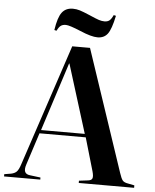

<svg xmlns="http://www.w3.org/2000/svg" viewBox="-64 -983 836 1034"><g transform="rotate(5 354.0 -466.0)"><path d="M433.1 -790Q399.4 -790 338.9 -815.9Q276.9 -841.8 257.8 -841.8Q241.2 -841.8 231 -834.7Q220.7 -827.6 210 -806.2L198.2 -809.1Q208.5 -877.9 229 -905Q249.5 -932.1 288.1 -932.1Q307.1 -932.1 325.9 -926.3Q344.7 -920.4 378.9 -905.8Q416.5 -889.2 432.6 -884Q448.7 -878.9 462.9 -878.9Q479 -878.9 489.3 -886.7Q499.5 -894.5 509.8 -917L522 -914.1Q506.8 -840.8 487.5 -815.4Q468.3 -790 433.1 -790ZM-2.9 0V-12.2L33.2 -18.1Q52.7 -22 63.5 -32.7Q74.2 -43.5 84 -74.2L301.8 -730H397.9L618.2 -73.2Q627.9 -43.5 636.2 -33.4Q644.5 -23.4 666 -20L700.2 -13.2V0H400.9V-12.2L449.2 -18.1Q468.3 -20 472.4 -31.2Q476.6 -42.5 469.2 -68.8L417 -248H167L110.8 -74.2Q102.1 -47.9 108.6 -33.9Q115.2 -20 138.2 -18.1L192.9 -11.2V0ZM173.8 -266.1H410.2L294.9 -636.2H293Z"/></g></svg>

Font: Display Semibold
Style: Regular
Weight: 600
Designer: Latin by Veronika Burian and Jose Scaglione. Greek by Irene Vlachou. Cyrillic by Vera Evstafieva.
Foundry: TypeTogether
Version: Version 3.002